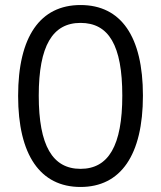

<svg xmlns="http://www.w3.org/2000/svg" viewBox="-20 -734 640 763"><path d="M300 9C460 9 548 -118 548 -354C548 -589 461 -714 300 -714C140 -714 52 -589 52 -353C52 -118 140 9 300 9ZM300 -63C189 -63 134 -155 134 -354C134 -552 189 -643 300 -643C412 -643 466 -554 466 -354C466 -155 411 -63 300 -63Z"/></svg>

Font: Poppy and Pepper
Style: Regular
Weight: 400
Designer: Thy Ha
Foundry: Thy Ha
Version: Version 0.001;Glyphs 3.2 (3227)